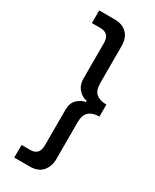

<svg xmlns="http://www.w3.org/2000/svg" viewBox="-234 -762 852 1052"><g transform="rotate(30 191.5 -235.5)"><path d="M263 -363Q263 -312 286 -293Q309 -274 351 -274V-198Q309 -198 286 -177.5Q263 -157 263 -113V120Q263 168 236.5 199Q210 230 156 230H59V150H114Q171 150 171 88V-136Q171 -180 194.5 -202.5Q218 -225 247 -230V-238Q218 -242 194.5 -268Q171 -294 171 -336V-559Q171 -621 113 -621H59V-701H157Q206 -701 234.5 -673Q263 -645 263 -592Z"/></g></svg>

Font: PT Sans Caption
Style: Regular
Weight: 400
Designer: A.Korolkova, O.Umpeleva, V.Yefimov
Foundry: ParaType Ltd
Version: Version 2.004W OFL